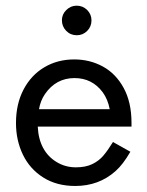

<svg xmlns="http://www.w3.org/2000/svg" viewBox="-20 -630 509 663"><path d="M35.2 -205.1Q35.2 -271 61.3 -320.8Q87.4 -370.6 133.1 -397.7Q178.7 -424.8 236.3 -424.8Q290 -424.8 335 -400.4Q379.9 -376 407 -326.4Q434.1 -276.9 434.1 -205.6V-192.9H110.4Q112.3 -150.4 128.9 -119.4Q145.5 -88.4 175.8 -70.3Q205.6 -52.2 242.2 -52.2Q275.4 -52.2 298.3 -63.2Q321.3 -74.2 336.7 -92.3Q352.1 -110.4 370.1 -139.6L430.2 -106Q404.8 -62 378.9 -39.1Q321.3 12.2 239.7 12.2Q175.8 12.2 129.4 -17.1Q83 -46.4 59.1 -95.9Q35.2 -145.5 35.2 -205.1ZM114.7 -252.9H358.9Q352.5 -286.6 335 -311Q298.3 -360.4 237.3 -360.4Q173.3 -360.4 135.3 -305.2Q119.6 -282.2 114.7 -252.9ZM193.8 -560.1Q193.8 -580.6 209 -595.5Q224.1 -610.4 244.6 -610.4Q266.1 -610.4 281 -595.5Q295.9 -580.6 295.9 -559.6Q295.9 -538.1 281 -523.2Q266.1 -508.3 245.1 -508.3Q223.6 -508.3 208.7 -523.4Q193.8 -538.6 193.8 -560.1Z"/></svg>

Font: NMS Futura Pro Book
Style: Regular
Weight: 400
Designer: Blend3rman
Version: Version 0.1